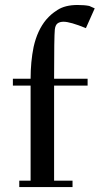

<svg xmlns="http://www.w3.org/2000/svg" viewBox="-20 -758 417 778"><path d="M32.2 -411.1V-439H104Q104 -507.8 116.2 -567.9Q131.3 -635.3 167 -678.2Q178.2 -690.9 187.7 -699.2Q197.3 -707.5 212.6 -717.5Q228 -727.5 248.5 -732.7Q269 -737.8 293.9 -737.8Q322.8 -737.8 341.8 -733.9L363.8 -724.1L328.1 -644Q264.6 -669.9 237.8 -669.9Q222.2 -669.9 213.1 -663.1Q204.1 -656.2 202.1 -638.2Q199.2 -609.4 199.2 -439H335V-411.1H199.2V-25.9H273.9V0H58.1V-25.9H104V-411.1Z"/></svg>

Font: Dehuti
Style: Bold
Weight: 700
Version: Version 1.2